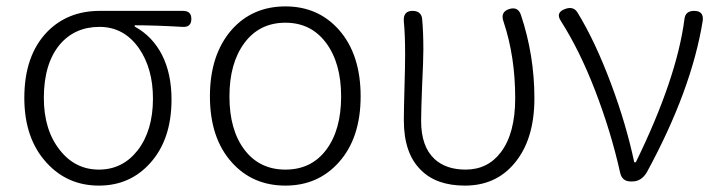

<svg xmlns="http://www.w3.org/2000/svg" viewBox="-20 -567 2244 600"><path d="M289 13Q191 13 126 -58Q56 -134 56 -261Q56 -394 128 -468Q192 -533 292 -533H435H552Q578 -533 578 -508Q578 -481 550 -483Q465 -488 401 -488V-484Q456 -454 486 -396Q516 -337 516 -256Q516 -131 449 -57Q386 13 289 13ZM289 -37Q363 -37 410 -97Q458 -159 458 -259Q458 -352 415 -415Q368 -483 291 -483Q214 -483 167 -428Q117 -368 117 -261Q117 -161 167 -98Q215 -37 289 -37Z M872 13Q769 13 704 -60Q636 -136 636 -266Q636 -396 704 -474Q769 -547 872 -547Q974 -547 1039 -474Q1107 -397 1107 -266Q1107 -136 1039 -60Q974 13 872 13ZM872 -37Q953 -37 999.5 -99Q1046 -161 1046 -265.5Q1046 -370 999 -433Q952 -496 872 -496Q791 -496 744 -433Q697 -370 697 -265.5Q697 -161 744 -99Q791 -37 872 -37Z M1433 13Q1344 13 1296 -35Q1242 -87 1242 -191Q1242 -225 1244 -293Q1246 -361 1246 -395Q1246 -461 1242 -499Q1239 -533 1269 -533Q1295 -533 1299 -510Q1303 -469 1303 -412Q1303 -378 1299 -297Q1296 -220 1296 -189Q1296 -109 1338 -70Q1374 -37 1435 -37Q1504 -37 1545 -91Q1590 -150 1590 -260Q1590 -390 1554 -498Q1542 -530 1572 -539Q1599 -547 1608 -520Q1650 -394 1650 -260Q1650 -130 1587 -56Q1529 13 1433 13Z M1951 0Q1924 0 1918 -27Q1889 -157 1839 -286Q1792 -408 1733 -501Q1714 -529 1749 -540Q1772 -547 1784 -529Q1840 -438 1890 -304Q1937 -178 1962 -60H1967Q2095 -322 2119 -508Q2122 -533 2149 -533Q2180 -533 2176 -502Q2141 -285 2001 -28Q1984 0 1956 0Z"/></svg>

Font: GenSenRounded TW L
Style: Regular
Weight: 300
Version: Version 1.501;PS 1;hotconv 16.6.51;makeotf.lib2.5.65220